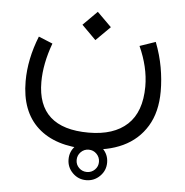

<svg xmlns="http://www.w3.org/2000/svg" viewBox="-53 -437 812 845"><g transform="rotate(5 353.5 -14.5)"><path d="M273.4 272Q273.4 236.8 298.3 211.7Q323.2 186.5 358.4 186.5Q393.6 186.5 418.7 211.7Q443.8 236.8 443.8 272Q443.8 307.1 418.7 332Q393.6 356.9 358.4 356.9Q323.2 356.9 298.3 332Q273.4 307.1 273.4 272ZM309.1 272Q309.1 292.5 323.5 306.6Q337.9 320.8 358.4 320.8Q378.9 320.8 393.3 306.6Q407.7 292.5 407.7 272Q407.7 251.5 393.3 236.8Q378.9 222.2 358.4 222.2Q337.9 222.2 323.5 236.8Q309.1 251.5 309.1 272ZM282.7 -323.2 345.2 -385.7 408.2 -323.2 345.2 -260.7ZM541 -252 610.8 -275.9Q632.3 -220.2 641.8 -166.5Q651.4 -112.8 651.4 -61Q651.4 30.8 613.3 93.5Q575.2 156.2 507.6 188Q439.9 219.7 352.1 219.7Q209.5 219.7 132.3 149.4Q55.2 79.1 55.2 -54.2Q55.2 -151.9 96.2 -254.4L158.2 -229Q124.5 -137.2 124.5 -56.6Q124.5 147.5 350.6 147.5Q461.9 147.5 521.7 91.8Q581.5 36.1 582 -75.7Q582 -119.6 571.5 -163.8Q561 -208 541 -252Z"/></g></svg>

Font: Vazir Light FD-WOL
Style: Light-FD-WOL
Weight: 300
Designer: Saber Rastikerdar
Foundry: Saber Rastikerdar
Version: Version 30.1.0